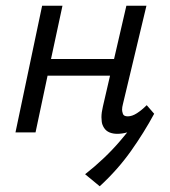

<svg xmlns="http://www.w3.org/2000/svg" viewBox="-20 -462 592 670"><path d="M277 146Q347 91 399 30Q412 15 424 0Q406 5 389 5Q374 5 362 0Q350 -5 343 -16Q336 -27 335 -38Q334 -49 334 -53Q334 -69 339 -90L364 -198H146L104 0H34L127 -442H198L158 -256H378L421 -442H491L409 -99Q406 -88 406 -79Q406 -73 409 -64.5Q412 -56 426 -56Q441 -56 458 -67Q475 -78 492 -95L518 -65Q483 0 437 65Q391 130 328 188Z"/></svg>

Font: Isabella Sans
Style: Italic
Weight: 400
Italic angle: -12°
Designer: Christian Thalmann (Catharsis Fonts), Cristiano Sobral
Foundry: The Isabella Sans Project Authors
Version: Version 2.026; ttfautohint (v1.8.4.7-5d5b-dirty)